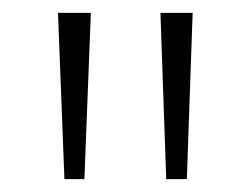

<svg xmlns="http://www.w3.org/2000/svg" viewBox="-20 -734 389 298"><path d="M121 -714 111 -456H80L70 -714ZM279 -714 270 -456H238L229 -714Z"/></svg>

Font: Noto Kufi Arabic ExtraLight
Style: Regular
Weight: 200
Designer: Monotype Design Team, David Williams, Khaled Hosny
Foundry: Google LLC
Version: Version 2.109; ttfautohint (v1.8.4.7-5d5b)